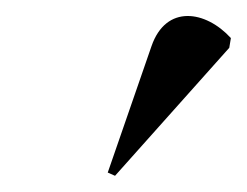

<svg xmlns="http://www.w3.org/2000/svg" viewBox="-20 -823 305 237"><path d="M122 -606 263 -764 265 -776C234 -810 185 -818 167 -766L113 -610Z"/></svg>

Font: Noto Serif Display SemiCondensed
Style: Italic
Weight: 400
Width: 4
Italic angle: -12°
Designer: Monotype Design Team
Foundry: Monotype Imaging Inc.
Version: Version 2.009